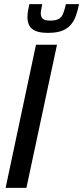

<svg xmlns="http://www.w3.org/2000/svg" viewBox="-20 -903 400 923"><path d="M7 0 153 -688H254L107 0ZM211 -745Q173 -745 151.5 -754Q130 -763 121 -780Q112 -797 112 -820Q112 -833 114.5 -849.5Q117 -866 121 -883H183Q181 -870 178.5 -859Q176 -848 176 -839Q176 -822 185.5 -813Q195 -804 221 -804Q250 -804 264 -813Q278 -822 284.5 -840Q291 -858 297 -883H360Q354 -853 345 -827.5Q336 -802 320 -783.5Q304 -765 278 -755Q252 -745 211 -745Z"/></svg>

Font: Saira Condensed Medium
Style: Italic
Weight: 500
Width: 3
Italic angle: -12°
Designer: Hector Gatti with collaboration of the Omnibus-Type team
Foundry: Omnibus-Type
Version: Version 1.101